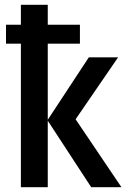

<svg xmlns="http://www.w3.org/2000/svg" viewBox="-20 -780 532 800"><path d="M179 -677H313V-598H179V-281L350 -541H472L295 -283L486 0H360L179 -277V0H67V-598H5V-677H67V-760H179Z"/></svg>

Font: Noto Sans Display Medium Narrow
Style: Regular
Weight: 500
Width: 4
Designer: Monotype Design team
Foundry: Monotype Imaging Inc.
Version: Version 1.000